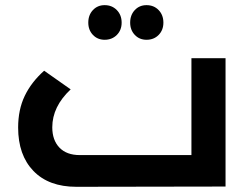

<svg xmlns="http://www.w3.org/2000/svg" viewBox="-20 -718 956 739"><path d="M382.8 -564.9Q355.5 -564.9 337.6 -583.7Q319.8 -602.5 319.8 -630.9Q319.8 -660.2 337.6 -679.2Q355.5 -698.2 382.8 -698.2Q411.1 -698.2 429.7 -679.2Q448.2 -660.2 448.2 -630.9Q448.2 -602.1 429.7 -583.5Q411.1 -564.9 382.8 -564.9ZM543.9 -564.9Q516.6 -564.9 498.8 -583.7Q481 -602.5 481 -630.9Q481 -660.2 498.8 -679.2Q516.6 -698.2 543.9 -698.2Q572.3 -698.2 590.6 -679.2Q608.9 -660.2 608.9 -630.9Q608.9 -602.1 590.6 -583.5Q572.3 -564.9 543.9 -564.9ZM716.8 -494.1H848.1V0L273.9 1Q167.5 1 108.6 -60.1Q49.8 -121.1 49.8 -227.1Q49.8 -295.9 75.2 -348.9Q100.6 -401.9 149.9 -445.8L252 -374Q181.2 -307.6 181.2 -228Q181.2 -178.7 208.7 -149.9Q236.3 -121.1 287.1 -121.1H716.8Z"/></svg>

Font: Montserrat-Arabic Medium
Style: Regular
Weight: 500
Designer: Mohamed Gaber
Foundry: Kief Type Foundry
Version: Version 5.008;PS 005.008;hotconv 1.0.88;makeotf.lib2.5.64775